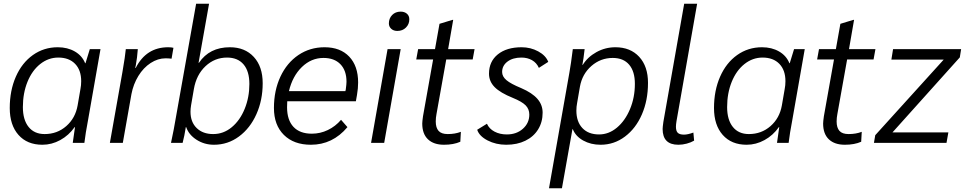

<svg xmlns="http://www.w3.org/2000/svg" viewBox="-20 -762 5146 1024"><path d="M32 -186Q32 -279 64.5 -353Q97 -427 155.5 -468.5Q214 -510 288 -510Q340 -510 379 -487.5Q418 -465 434 -425H436L459 -500H516L450 -124Q436 -51 430 0H368Q376 -61 380 -84H378Q347 -40 301.5 -15Q256 10 206 10Q125 10 78.5 -42.5Q32 -95 32 -186ZM394 -200 409 -287Q413 -307 413 -329Q413 -388 380.5 -421.5Q348 -455 291 -455Q238 -455 194.5 -420.5Q151 -386 126.5 -325.5Q102 -265 102 -191Q102 -123 132.5 -85Q163 -47 218 -47Q285 -47 333.5 -89.5Q382 -132 394 -200Z M633 -378Q648 -465 651 -500H715Q712 -456 704 -412L701 -400H704Q760 -510 877 -510Q895 -510 905 -507L895 -449Q879 -451 863 -451Q822 -451 783.5 -426Q745 -401 718 -357Q691 -313 681 -260L635 0H566Z M973 -84H971Q964 -38 954 0H892Q909 -80 916 -124L1026 -742H1095L1039 -427H1041Q1097 -510 1206 -510Q1286 -510 1333.5 -458.5Q1381 -407 1381 -318Q1381 -228 1347.5 -153Q1314 -78 1254.5 -34Q1195 10 1121 10Q1070 10 1028.5 -16.5Q987 -43 973 -84ZM1310 -314Q1310 -382 1279 -418.5Q1248 -455 1191 -455Q1125 -455 1076 -409Q1027 -363 1014 -287L999 -200Q996 -182 996 -166Q996 -111 1029 -79Q1062 -47 1117 -47Q1172 -47 1216 -83.5Q1260 -120 1285 -181.5Q1310 -243 1310 -314Z M1890 -322Q1890 -291 1884 -256L1878 -222H1512Q1511 -212 1511 -190Q1511 -122 1545 -85.5Q1579 -49 1643 -49Q1688 -49 1728.5 -68.5Q1769 -88 1799 -123L1833 -84Q1754 10 1638 10Q1547 10 1494 -42.5Q1441 -95 1441 -186Q1441 -279 1475.5 -353Q1510 -427 1571.5 -468.5Q1633 -510 1711 -510Q1795 -510 1842.5 -460Q1890 -410 1890 -322ZM1828 -326Q1828 -386 1795.5 -419.5Q1763 -453 1705 -453Q1640 -453 1590 -404.5Q1540 -356 1521 -276H1822L1824 -284Q1828 -314 1828 -326Z M2054 -637Q2054 -664 2071.5 -682Q2089 -700 2117 -700Q2137 -700 2150 -689Q2163 -678 2163 -659Q2163 -633 2145 -615Q2127 -597 2099 -597Q2079 -597 2066.5 -608.5Q2054 -620 2054 -637ZM2047 -500H2117L2029 0H1959Z M2232 -103Q2232 -114 2236 -142L2290 -445H2200L2210 -500H2300L2324 -635L2393 -656H2397L2370 -500H2511L2501 -445H2360L2308 -154Q2304 -134 2304 -114Q2304 -81 2319 -64Q2334 -47 2368 -47Q2407 -47 2438 -59L2435 -6Q2399 10 2348 10Q2293 10 2262.5 -19Q2232 -48 2232 -103Z M2525 -70 2577 -102Q2589 -75 2617.5 -60Q2646 -45 2683 -45Q2735 -45 2769 -75.5Q2803 -106 2803 -151Q2803 -180 2783.5 -200Q2764 -220 2715 -240Q2648 -267 2618 -297.5Q2588 -328 2588 -369Q2588 -434 2635 -472Q2682 -510 2762 -510Q2810 -510 2850.5 -488Q2891 -466 2904 -432L2854 -400Q2842 -427 2817.5 -441Q2793 -455 2761 -455Q2715 -455 2686.5 -433.5Q2658 -412 2658 -378Q2658 -354 2681 -334.5Q2704 -315 2760 -292Q2818 -267 2846 -235Q2874 -203 2874 -161Q2874 -111 2850 -72Q2826 -33 2782 -11.5Q2738 10 2680 10Q2625 10 2580.5 -13Q2536 -36 2525 -70Z M3017 -376Q3025 -420 3035 -500H3098Q3092 -446 3086 -416H3088Q3114 -458 3161 -484Q3208 -510 3262 -510Q3342 -510 3389 -459Q3436 -408 3436 -320Q3436 -227 3403.5 -152Q3371 -77 3313 -33.5Q3255 10 3183 10Q3131 10 3090.5 -12.5Q3050 -35 3035 -73H3033L2977 242H2908ZM3366 -315Q3366 -381 3335.5 -417Q3305 -453 3248 -453Q3183 -453 3134 -410Q3085 -367 3073 -300L3058 -213Q3054 -193 3054 -172Q3054 -113 3086 -79Q3118 -45 3175 -45Q3227 -45 3270.5 -81.5Q3314 -118 3340 -180Q3366 -242 3366 -315Z M3514 -74Q3514 -84 3518 -112L3629 -742H3698L3588 -116Q3585 -98 3585 -86Q3585 -63 3595 -53.5Q3605 -44 3628 -44Q3648 -44 3678 -55L3682 -12Q3665 -2 3642.5 4Q3620 10 3598 10Q3514 10 3514 -74Z M3788 -186Q3788 -279 3820.5 -353Q3853 -427 3911.5 -468.5Q3970 -510 4044 -510Q4096 -510 4135 -487.5Q4174 -465 4190 -425H4192L4215 -500H4272L4206 -124Q4192 -51 4186 0H4124Q4132 -61 4136 -84H4134Q4103 -40 4057.5 -15Q4012 10 3962 10Q3881 10 3834.5 -42.5Q3788 -95 3788 -186ZM4150 -200 4165 -287Q4169 -307 4169 -329Q4169 -388 4136.5 -421.5Q4104 -455 4047 -455Q3994 -455 3950.5 -420.5Q3907 -386 3882.5 -325.5Q3858 -265 3858 -191Q3858 -123 3888.5 -85Q3919 -47 3974 -47Q4041 -47 4089.5 -89.5Q4138 -132 4150 -200Z M4370 -103Q4370 -114 4374 -142L4428 -445H4338L4348 -500H4438L4462 -635L4531 -656H4535L4508 -500H4649L4639 -445H4498L4446 -154Q4442 -134 4442 -114Q4442 -81 4457 -64Q4472 -47 4506 -47Q4545 -47 4576 -59L4573 -6Q4537 10 4486 10Q4431 10 4400.5 -19Q4370 -48 4370 -103Z M4648 -41 5013 -444H4734L4743 -500H5106L5099 -456L4740 -56H5038L5028 0H4641Z"/></svg>

Font: Sarabun Light
Style: Italic
Weight: 300
Italic angle: -10°
Designer: Suppakit Chalermlarp | Katatrad Co.,Ltd.
Foundry: Cadson Demak Co.,Ltd.
Version: Version 1.000; ttfautohint (v1.6)